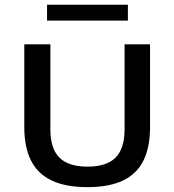

<svg xmlns="http://www.w3.org/2000/svg" viewBox="-20 -782 736 810"><path d="M349 7.5Q257 7.5 198 -20.5Q139 -48.5 110.8 -104.8Q82.5 -161 82.5 -245V-595H192.5V-236.5Q192.5 -155 230.8 -117Q269 -79 349 -79Q429.5 -79 467.5 -117Q505.5 -155 505.5 -236.5V-595H613V-245Q613 -161 585.2 -104.8Q557.5 -48.5 499 -20.5Q440.5 7.5 349 7.5ZM178.5 -695V-762H519.5V-695Z"/></svg>

Font: Encode Sans SC SemiExpanded Medium
Style: Regular
Weight: 500
Width: 6
Designer: Multiple Designers
Foundry: Impallari Type
Version: Version 3.002